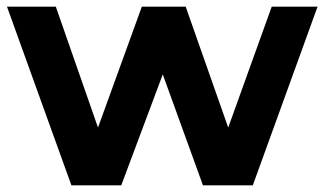

<svg xmlns="http://www.w3.org/2000/svg" viewBox="-20 -558 977 578"><path d="M798 -538 667 -174 539 -538H407L275 -174L148 -538H1L195 0H345L470 -334L591 0H741L936 -538Z"/></svg>

Font: Montserrat Lite
Style: Bold
Weight: 700
Designer: Julieta Ulanovsky
Foundry: Julieta Ulanovsky
Version: Version 7.200;PS 007.200;hotconv 1.0.88;makeotf.lib2.5.64775